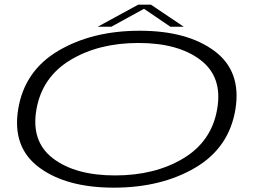

<svg xmlns="http://www.w3.org/2000/svg" viewBox="-20 -816 1138 840"><path d="M478 5Q271 5 151.8 -83Q32.5 -171 59.5 -338Q87 -506.5 235.5 -594Q384 -681.5 591.2 -681.5Q798.5 -681.5 917.8 -593.2Q1037 -505 1010 -338Q982.5 -169.5 834 -82.2Q685.5 5 478 5ZM483.5 -48.5Q657.5 -48.5 781.5 -122.8Q905.5 -197 930 -338Q955 -479 857.2 -553.5Q759.5 -628 585.5 -628Q412 -628 288.2 -553.5Q164.5 -479 139.5 -338Q114.5 -197 212.2 -122.8Q310 -48.5 483.5 -48.5ZM407.5 -699 584.5 -795.5H640.5L784 -699H725.5L610 -777.5L467 -699Z"/></svg>

Font: Anybody UltraExpanded Light
Style: Italic
Weight: 300
Width: 9
Italic angle: -10°
Designer: Tyler Finck
Foundry: Etcetera Type Company
Version: Version 1.010; ttfautohint (v1.8.3) -l 8 -r 50 -G 200 -x 14 